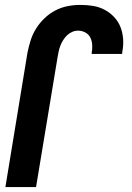

<svg xmlns="http://www.w3.org/2000/svg" viewBox="-20 -763 540 783"><path d="M127 0H2L92 -548Q97 -573 105 -598.5Q113 -624 127.5 -647Q142 -670 162 -689Q182 -708 206 -720.5Q230 -733 256 -738Q282 -743 307 -743Q334 -743 359 -739Q384 -735 406 -723.5Q428 -712 445 -694Q462 -676 471 -653.5Q480 -631 482 -605Q484 -579 479 -553L478 -543H354V-548Q357 -564 356 -580Q355 -596 348.5 -609.5Q342 -623 328 -630.5Q314 -638 298 -638Q286 -638 274.5 -633Q263 -628 254 -619.5Q245 -611 238 -600Q231 -589 226.5 -577.5Q222 -566 219.5 -554.5Q217 -543 215 -531Z"/></svg>

Font: Iosevka Term Curly Extrabold
Style: Italic
Weight: 800
Italic angle: -9°
Designer: Belleve Invis
Foundry: Belleve Invis
Version: Version 32.3.0